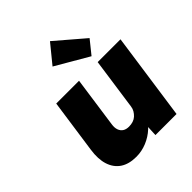

<svg xmlns="http://www.w3.org/2000/svg" viewBox="-223 -955 1107 1107"><g transform="rotate(-45 331.0 -401.0)"><path d="M248 11Q188 11 150 -14.5Q112 -40 96.5 -88Q81 -136 91 -204L138 -533H324L280 -223Q276 -197 282.5 -179Q289 -161 303.5 -151.5Q318 -142 341 -142Q359 -142 374.5 -147Q390 -152 401.5 -162.5Q413 -173 421 -186.5Q429 -200 431 -216L476 -533H662L586 0H414L419 -108L456 -120Q440 -83 407.5 -53Q375 -23 333.5 -6Q292 11 248 11ZM475 -582 274 -699 367 -813 541 -664Z"/></g></svg>

Font: Lexend ExtBd
Style: Italic
Weight: 800
Italic angle: -8.13011°
Designer: Bonnie Shaver-Troup, Thomas Jockin
Foundry: Lexend
Version: Version 1.007